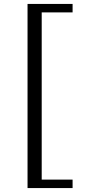

<svg xmlns="http://www.w3.org/2000/svg" viewBox="-20 -773 449 976"><path d="M349 183H120V-753H349V-710H192V140H349Z"/></svg>

Font: Castoro
Style: Italic
Weight: 400
Italic angle: -11°
Designer: John Hudson with Paul Hanslow, assisted by Kaja Sojewska.
Foundry: Tiro Typeworks Ltd.
Version: Version 2.04